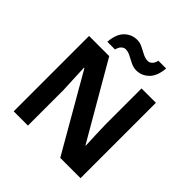

<svg xmlns="http://www.w3.org/2000/svg" viewBox="-236 -1105 1286 1286"><g transform="rotate(45 406.5 -462.5)"><path d="M723 0H531L220 -540H216Q218 -489 220.5 -438Q223 -387 225 -336V0H90V-714H281L591 -179H594Q592 -228 590 -277Q588 -326 587 -376V-714H723ZM204 -773Q210 -851 247.5 -887.5Q285 -924 337 -924Q364 -924 389 -911Q414 -898 439 -885.5Q464 -873 487 -873Q502 -873 516 -886Q530 -899 536 -925H609Q603 -848 565 -811Q527 -774 476 -774Q450 -774 424 -786.5Q398 -799 374 -812Q350 -825 326 -825Q311 -825 297 -812Q283 -799 277 -773Z"/></g></svg>

Font: Noto Sans
Style: Bold
Weight: 700
Designer: Monotype Design Team
Foundry: Monotype Imaging Inc.
Version: Version 2.000;GOOG;noto-source:20170915:90ef993387c0; ttfaut